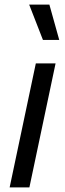

<svg xmlns="http://www.w3.org/2000/svg" viewBox="-20 -816 282 836"><path d="M22 0 136 -540H222L108 0ZM238 -642H167L107 -796H195Z"/></svg>

Font: Plus Jakarta Display
Style: Italic
Weight: 400
Italic angle: -12°
Designer: Gumpita Rahayu
Foundry: Tokotype Studio
Version: Version 1.000